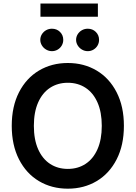

<svg xmlns="http://www.w3.org/2000/svg" viewBox="-20 -1081 784 1110"><path d="M372.1 9.8Q278.8 9.8 205.3 -33.9Q131.8 -77.6 89.8 -159.9Q47.9 -242.2 47.9 -353.5Q47.9 -465.3 89.8 -547.4Q131.8 -629.4 205.3 -673.1Q278.8 -716.8 372.1 -716.8Q465.3 -716.8 538.8 -673.1Q612.3 -629.4 654.3 -547.4Q696.3 -465.3 696.3 -353.5Q696.3 -241.7 654.3 -159.7Q612.3 -77.6 538.8 -33.9Q465.3 9.8 372.1 9.8ZM372.1 -602.5Q314 -602.5 269.5 -573.5Q225.1 -544.4 200.4 -488.5Q175.8 -432.6 175.8 -353.5Q175.8 -274.4 200.4 -218.5Q225.1 -162.6 269.5 -133.5Q314 -104.5 372.1 -104.5Q430.2 -104.5 474.6 -133.5Q519 -162.6 543.7 -218.5Q568.4 -274.4 568.4 -353.5Q568.4 -432.6 543.7 -488.5Q519 -544.4 474.6 -573.5Q430.2 -602.5 372.1 -602.5ZM212.9 -850.6Q212.9 -868.2 222.2 -883.1Q231.4 -897.9 246.8 -906.5Q262.2 -915 280.3 -915Q308.1 -915 326.9 -896.5Q345.7 -877.9 345.7 -850.6Q345.7 -833 337.2 -818.1Q328.6 -803.2 313.5 -794.2Q298.3 -785.2 280.3 -785.2Q262.7 -785.2 247.1 -794.2Q231.4 -803.2 222.2 -818.4Q212.9 -833.5 212.9 -850.6ZM419.9 -850.6Q419.9 -868.2 429.2 -883.1Q438.5 -897.9 453.9 -906.5Q469.2 -915 487.3 -915Q515.1 -915 533.9 -896.5Q552.7 -877.9 552.7 -850.6Q552.7 -833 544.2 -818.1Q535.6 -803.2 520.5 -794.2Q505.4 -785.2 487.3 -785.2Q469.7 -785.2 454.1 -794.2Q438.5 -803.2 429.2 -818.4Q419.9 -833.5 419.9 -850.6ZM545.9 -984.4H213.9V-1060.5H545.9Z"/></svg>

Font: Pretendard SemiBold
Style: Regular
Weight: 600
Designer: Base glyphs from Inter by Rasmus Andersson; Hangeul glyphs from Noto Sans CJK(Source Han Sans) by Jang Soo-young and Kan
Foundry: Kil Hyung-jin
Version: Version 1.309